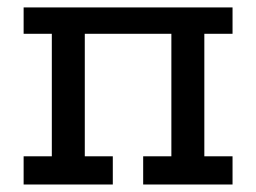

<svg xmlns="http://www.w3.org/2000/svg" viewBox="-20 -492 684 512"><path d="M43 0V-75.2H118.2V-401.9H43V-472.2H600.1V-401.9H524.9V-75.2H600.1V0H361.8V-75.2H437V-401.9H206.1V-75.2H280.8V0Z"/></svg>

Font: CMU Concrete
Style: Bold
Weight: 700
Version: Version 0.7.0